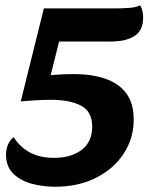

<svg xmlns="http://www.w3.org/2000/svg" viewBox="-20 -692 585 731"><path d="M189 19Q143 19 100.5 7.5Q58 -4 30.5 -31Q3 -58 3 -102Q3 -146 32 -170Q82 -91 185 -91Q251 -91 291 -121.5Q331 -152 331 -210Q331 -268 288 -290Q245 -312 174 -312Q144 -312 112 -310Q80 -308 59 -306L147 -660H419Q445 -660 472 -662Q499 -664 514 -672Q525 -651 525 -626Q525 -575 491.5 -554.5Q458 -534 404 -534H205L173 -406Q195 -408 217 -409Q239 -410 261 -410Q329 -410 380.5 -392.5Q432 -375 460.5 -337Q489 -299 489 -236Q489 -166 451.5 -108Q414 -50 346.5 -15.5Q279 19 189 19Z"/></svg>

Font: Sansita Swashed SemiBold
Style: Regular
Weight: 600
Designer: Pablo Cosgaya
Foundry: Omnibus-Type
Version: Version 1.003; ttfautohint (v1.8.3)